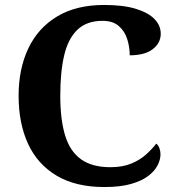

<svg xmlns="http://www.w3.org/2000/svg" viewBox="-20 -744 708 774"><path d="M401 10Q285 10 208 -36Q131 -82 93 -164.5Q55 -247 55 -358Q55 -466 94 -548.5Q133 -631 210 -677.5Q287 -724 400 -724Q477 -724 527.5 -708.5Q578 -693 603 -667Q628 -641 628 -608Q628 -571 596 -546Q564 -521 503 -521Q503 -554 493 -586Q483 -618 459 -639Q435 -660 393 -660Q330 -660 292.5 -624.5Q255 -589 239 -522Q223 -455 223 -358Q223 -262 242.5 -198Q262 -134 306.5 -102Q351 -70 425 -70Q474 -70 509 -84.5Q544 -99 568.5 -121Q593 -143 610 -165Q618 -159 622.5 -147Q627 -135 627 -122Q627 -101 615.5 -78Q604 -55 578 -35Q552 -15 508.5 -2.5Q465 10 401 10Z"/></svg>

Font: Noto Serif Thai
Style: Regular
Weight: 400
Designer: Monotype Design Team
Foundry: Monotype Imaging Inc.
Version: Version 2.001